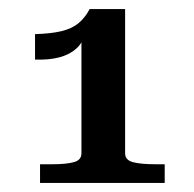

<svg xmlns="http://www.w3.org/2000/svg" viewBox="-20 -767 427 422"><path d="M255 -430Q255 -415 272.5 -410.5Q290 -406 321 -406H342V-365H68V-406H96Q125 -406 142 -410.5Q159 -415 159 -430V-692L168 -695Q162 -673 147.5 -660Q133 -647 110.5 -641Q88 -635 57 -636V-692Q92 -693 115 -698.5Q138 -704 152.5 -716Q167 -728 177 -747H255Z"/></svg>

Font: Roboto Serif SemiCondensed Medium
Style: Regular
Weight: 500
Width: 4
Designer: Greg Gazdowicz
Foundry: Commercial Type
Version: Version 1.007